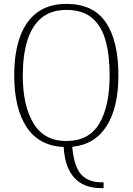

<svg xmlns="http://www.w3.org/2000/svg" viewBox="-20 -745 682 986"><path d="M496 221Q465 221 433 212Q401 203 374 180Q347 157 329 116Q311 75 307 10Q180 4 116.5 -92.5Q53 -189 53 -359Q53 -472 82 -554Q111 -636 170.5 -680.5Q230 -725 321 -725Q459 -725 523.5 -630Q588 -535 588 -358Q588 -194 528 -98.5Q468 -3 351 9Q360 111 397 151Q434 191 498 191H512V221ZM320 -21Q437 -21 490 -110.5Q543 -200 543 -358Q543 -464 521.5 -539Q500 -614 451.5 -654Q403 -694 321 -694Q242 -694 192.5 -652.5Q143 -611 120 -535.5Q97 -460 97 -358Q97 -202 152 -111.5Q207 -21 320 -21Z"/></svg>

Font: Noto Serif Armenian SemiCondensed ExtraLight
Style: Regular
Weight: 200
Width: 4
Designer: Monotype Design Team
Foundry: Monotype Imaging Inc.
Version: Version 2.008; ttfautohint (v1.8.4.7-5d5b)